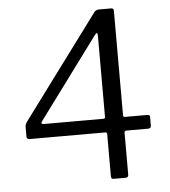

<svg xmlns="http://www.w3.org/2000/svg" viewBox="-53 -790 744 838"><g transform="rotate(-5 319.0 -371.0)"><path d="M392 -734Q396 -738 400.5 -740Q405 -742 412 -742H465Q476 -742 476 -731V-273Q476 -265 483 -265H581Q593 -265 593 -256V-217Q593 -205 580 -205H484Q476 -205 476 -195V-12Q476 0 462 0H411Q400 0 400 -12V-198Q400 -205 391 -205H61Q48 -205 48 -217V-260Q48 -266 51 -272.5Q54 -279 61 -288L392 -734ZM388 -265Q397 -265 397 -272V-627Q397 -639 393.5 -640Q390 -641 383 -631L122 -278Q112 -265 129 -265Z"/></g></svg>

Font: Libre Franklin Thin Light
Style: Regular
Weight: 300
Version: Version 3.000